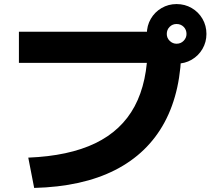

<svg xmlns="http://www.w3.org/2000/svg" viewBox="-20 -875 1040 944"><path d="M119 -100Q318 -108 448 -170.5Q578 -233 642 -352.5Q706 -472 706 -651L787 -566H73V-719H792V-650H872Q872 -428 789.5 -274.5Q707 -121 546 -39Q385 43 148 49ZM848 -562Q808 -562 774.5 -581.5Q741 -601 721.5 -634.5Q702 -668 702 -708Q702 -749 721.5 -782.5Q741 -816 774.5 -835.5Q808 -855 848 -855Q889 -855 922.5 -835.5Q956 -816 975.5 -782.5Q995 -749 995 -708Q995 -668 975.5 -634.5Q956 -601 922.5 -581.5Q889 -562 848 -562ZM848 -660Q869 -660 883 -674.5Q897 -689 897 -708Q897 -729 883 -743Q869 -757 848 -757Q828 -757 814 -743Q800 -729 800 -708Q800 -688 814.5 -674Q829 -660 848 -660Z"/></svg>

Font: M PLUS 1 Thin ExtraBold
Style: Regular
Weight: 800
Version: Version 1.001